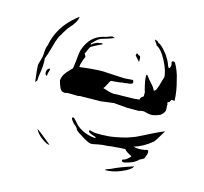

<svg xmlns="http://www.w3.org/2000/svg" viewBox="-79 -526 712 670"><g transform="rotate(15 277.0 -191.0)"><path d="M51 -251Q51 -239 50 -230Q49 -221 48 -215Q45 -199 45 -185L39 -178Q33 -226 33 -237Q33 -241 39 -260Q43 -273 43 -289Q43 -291 44 -299Q45 -307 48 -312Q60 -381 120 -430L130 -438Q130 -429 122.5 -416Q115 -403 107 -396Q101 -390 89 -370Q85 -361 78 -352Q71 -336 64 -309Q57 -282 50 -266Q51 -261 51 -251ZM370 -262Q363 -257 355 -257Q351 -257 344 -255.5Q337 -254 335 -255Q329 -253 315 -252Q301 -251 293 -250Q290 -247 284 -234.5Q278 -222 274 -219Q277 -218 291.5 -213.5Q306 -209 315 -209Q322 -210 351 -210Q391 -210 407 -213V-214Q407 -220 412.5 -223.5Q418 -227 418 -228V-243Q416 -246 411.5 -266.5Q407 -287 407 -297Q407 -303 409 -303Q412 -303 416 -296Q420 -290 432 -277Q444 -264 446 -256Q452 -256 456 -265.5Q460 -275 463.5 -288.5Q467 -302 470 -310Q470 -332 452 -367Q434 -402 415 -411Q415 -414 410 -420Q405 -426 405 -429Q409 -429 413.5 -426.5Q418 -424 419 -421Q426 -420 440.5 -404.5Q455 -389 459 -380Q468 -367 472 -353L477 -345Q481 -347 482.5 -353Q484 -359 482 -363V-364Q481 -365 481 -367Q481 -372 487 -372Q492 -372 494 -367Q501 -355 505 -344Q512 -326 514 -314Q525 -275 526 -240L515 -241L509 -231Q500 -230 505 -223V-218Q505 -209 506 -203Q506 -193 492 -181Q472 -172 459 -172Q449 -172 437 -176Q435 -177 431 -177Q426 -177 421.5 -176Q417 -175 414 -174H371L324 -178L277 -172L209 -171H203Q198 -169 189 -169.5Q180 -170 177 -170H157Q151 -168 148 -168Q136 -168 130.5 -179Q125 -190 121 -206Q123 -220 129 -229.5Q135 -239 148 -252L154 -258Q156 -267 158 -287Q160 -316 164 -328Q174 -357 192 -373Q210 -389 238 -394Q240 -395 248 -398Q256 -401 259 -401Q261 -401 263.5 -399.5Q266 -398 268 -398Q257 -393 220 -382Q212 -378 206 -372Q206 -372 193 -359Q192 -358 192 -356.5Q192 -355 193 -354Q201 -361 208 -364Q214 -367 220 -367Q230 -370 233 -367Q232 -365 218 -359Q202 -351 194 -346Q192 -344 190 -340Q188 -336 186 -331Q185 -327 180 -319Q181 -317 182.5 -314.5Q184 -312 186 -308Q180 -297 175 -277Q175 -271 174 -268Q226 -275 258 -275Q267 -275 293 -273Q323 -271 341 -271L365 -273Q370 -273 370 -262ZM371 -339V-349Q371 -357 369.5 -359Q368 -361 363 -362Q359 -366 357 -366Q354 -366 354 -358ZM68 -212Q66 -214 66 -217.5Q66 -221 66 -224Q67 -231 73 -235Q75 -238 78 -233Q73 -218 73 -210Q71 -208 68 -212ZM223 -54Q221 -61 213.5 -67Q206 -73 203 -77Q196 -85 196 -90Q196 -93 199 -93Q203 -93 214 -80Q224 -66 244.5 -55.5Q265 -45 289 -43Q293 -43 293 -45Q293 -47 289 -48Q267 -54 265 -60Q264 -66 270 -64Q281 -60 295.5 -60Q310 -60 313 -60L333 -61Q358 -63 397 -73Q423 -81 440 -90Q498 -120 522 -129Q517 -122 509 -108Q501 -94 494 -85Q462 -58 429 -49Q437 -46 449 -46Q459 -46 471 -48Q475 -50 478 -50Q483 -50 483 -43Q483 -38 482 -35L476 -19Q472 -16 467.5 -14Q463 -12 460 -10Q447 5 416 12Q414 13 409 13Q399 13 404 4Q409 5 419.5 -3Q430 -11 430 -15Q407 -26 404 -33L381 -32Q365 -30 357 -30Q339 -27 328 -27Q323 -27 316 -25.5Q309 -24 306 -24Q290 -20 283 -20Q275 -20 251.5 -34Q228 -48 223 -54ZM102 -13Q91 -21 89 -22Q97 -5 116.5 9Q136 23 144 21ZM374 46Q355 52 353 56Q380 57 412 43.5Q444 30 449 17Q397 34 374 46Z"/></g></svg>

Font: BM Euljiro oraeorae
Style: Regular
Weight: 400
Designer: Bongjin Kim; Bomjun Kim; Myungsoo Han; Hyesun Chae; Mikyoung Jeong; Wujin Sim; Minjae Kang; Suwha Jang;
Foundry: Sandoll Inc.
Version: Version 1.000;hotconv 1.0.109;makeexe 2.5.65596